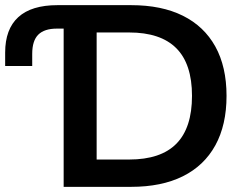

<svg xmlns="http://www.w3.org/2000/svg" viewBox="-20 -725 952 745"><path d="M227 0V-614H201Q152 -614 128.5 -590.5Q105 -567 105 -516V-469H0V-521Q0 -612 51 -658.5Q102 -705 203 -705H489Q607 -705 689.5 -664Q772 -623 815.5 -544.5Q859 -466 859 -353Q859 -240 815.5 -161Q772 -82 689.5 -41Q607 0 489 0ZM355 -106H481Q604 -106 664.5 -167.5Q725 -229 725 -353Q725 -477 664 -538Q603 -599 481 -599H355Z"/></svg>

Font: Nunito Sans 12pt ExtraLight
Style: Regular
Weight: 200
Designer: Vernon Adams
Foundry: Vernon Adams
Version: Version 3.101;gftools[0.9.27]